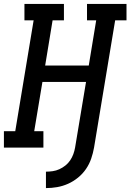

<svg xmlns="http://www.w3.org/2000/svg" viewBox="-29 -755 667 982"><path d="M206 207V123Q223 123 240.5 120.5Q258 118 274.5 110.5Q291 103 305.5 91.5Q320 80 330 65Q340 50 346 33.5Q352 17 355 0L411 -336H188L146 -84H193V0H-9V-84H49L143 -651H96V-735H298V-651H240L202 -420H425L463 -651H416V-735H618V-651H560L452 0Q447 28 437.5 56Q428 84 411 109Q394 134 370 153.5Q346 173 319 185Q292 197 263.5 202Q235 207 206 207Z"/></svg>

Font: Iosevka Slab Medium Extended
Style: Italic
Weight: 500
Width: 7
Italic angle: -9°
Monospace: yes
Designer: Belleve Invis
Foundry: Belleve Invis
Version: Version 11.1.0; ttfautohint (v1.8.3)